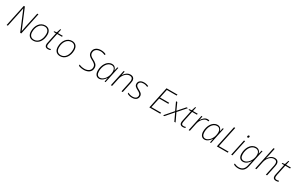

<svg xmlns="http://www.w3.org/2000/svg" viewBox="330 -2986 8402 5451"><g transform="rotate(30 4530.5 -260.0)"><path d="M48 0H87L188 -479C200 -536 209 -591 220 -645H222L492 0H527L678 -714H640L537 -233C526 -182 515 -119 506 -68H503L233 -714H199Z M920 10C1093 10 1192 -153 1192 -338C1192 -455 1128 -539 1009 -539C849 -539 735 -394 735 -193C735 -73 797 10 920 10ZM924 -25C825 -25 774 -90 774 -193C774 -379 873 -504 1008 -504C1106 -504 1152 -433 1152 -340C1152 -162 1064 -25 924 -25Z M1400 10C1433 10 1459 3 1479 -4V-38C1457 -30 1434 -25 1403 -25C1357 -25 1338 -49 1338 -91C1338 -108 1340 -129 1345 -150L1418 -496H1575L1583 -530H1426L1453 -659H1426L1386 -532L1307 -522L1301 -496H1379L1306 -148C1300 -126 1298 -105 1298 -87C1298 -23 1333 10 1400 10Z M1799 10C1972 10 2071 -153 2071 -338C2071 -455 2007 -539 1888 -539C1728 -539 1614 -394 1614 -193C1614 -73 1676 10 1799 10ZM1803 -25C1704 -25 1653 -90 1653 -193C1653 -379 1752 -504 1887 -504C1985 -504 2031 -433 2031 -340C2031 -162 1943 -25 1803 -25Z M2580 10C2695 10 2822 -46 2822 -189C2822 -293 2751 -336 2661 -384C2597 -418 2540 -451 2540 -530C2540 -649 2649 -688 2727 -688C2788 -688 2830 -676 2880 -651L2896 -686C2847 -710 2801 -724 2728 -724C2617 -724 2500 -667 2500 -528C2500 -438 2565 -390 2634 -355C2724 -309 2781 -271 2781 -187C2781 -70 2670 -26 2581 -26C2506 -26 2450 -42 2404 -65V-24C2448 -5 2498 10 2580 10Z M3080 10C3170 10 3245 -70 3281 -131H3284L3259 0H3291L3403 -530H3372L3344 -416H3341C3329 -473 3291 -540 3201 -540C3029 -540 2934 -348 2934 -177C2934 -63 2986 10 3080 10ZM3088 -25C3012 -25 2974 -82 2974 -177C2974 -335 3057 -505 3202 -505C3276 -505 3321 -451 3321 -359C3321 -334 3317 -305 3309 -264C3280 -129 3176 -25 3088 -25Z M3465 0H3505L3562 -265C3590 -400 3689 -504 3791 -504C3857 -504 3895 -473 3895 -404C3895 -387 3892 -367 3887 -343L3814 0H3854L3926 -339C3931 -362 3935 -388 3935 -409C3935 -494 3886 -540 3799 -540C3696 -540 3622 -460 3589 -399H3587L3611 -530H3578Z M4155 10C4282 10 4342 -54 4342 -141C4342 -222 4280 -254 4216 -289C4156 -322 4110 -346 4110 -401C4110 -472 4167 -505 4245 -505C4299 -505 4348 -491 4382 -474L4395 -508C4359 -525 4309 -540 4246 -540C4148 -540 4071 -494 4071 -398C4071 -325 4125 -295 4193 -257C4252 -225 4302 -200 4302 -138C4302 -72 4258 -25 4155 -25C4097 -25 4042 -44 4004 -67V-26C4036 -10 4086 10 4155 10Z M4726 0H5085L5092 -36H4773L4842 -358H5142L5149 -394H4849L4909 -678H5229L5236 -714H4877Z M5175 0H5221L5431 -244L5545 0H5586L5458 -271L5686 -530H5640L5439 -301L5336 -530H5294L5413 -274Z M5824 10C5857 10 5883 3 5903 -4V-38C5881 -30 5858 -25 5827 -25C5781 -25 5762 -49 5762 -91C5762 -108 5764 -129 5769 -150L5842 -496H5999L6007 -530H5850L5877 -659H5850L5810 -532L5731 -522L5725 -496H5803L5730 -148C5724 -126 5722 -105 5722 -87C5722 -23 5757 10 5824 10Z M6015 0H6054L6109 -262C6137 -392 6230 -502 6325 -502C6346 -502 6363 -499 6377 -495L6386 -530C6370 -535 6349 -538 6327 -538C6238 -538 6171 -456 6138 -399H6135L6160 -530H6128Z M6536 10C6626 10 6701 -70 6737 -131H6740L6715 0H6747L6859 -530H6828L6800 -416H6797C6785 -473 6747 -540 6657 -540C6485 -540 6390 -348 6390 -177C6390 -63 6442 10 6536 10ZM6544 -25C6468 -25 6430 -82 6430 -177C6430 -335 6513 -505 6658 -505C6732 -505 6777 -451 6777 -359C6777 -334 6773 -305 6765 -264C6736 -129 6632 -25 6544 -25Z M6939 0H7296L7304 -36H6986L7130 -714H7090Z M7573 -652C7594 -652 7608 -675 7608 -697C7608 -712 7600 -724 7581 -724C7557 -724 7545 -700 7545 -679C7545 -662 7556 -652 7573 -652ZM7410 0H7449L7561 -530H7523Z M7771 240C7913 240 7984 161 8012 29L8131 -530H8100L8072 -416H8069C8057 -477 8012 -540 7918 -540C7737 -540 7646 -345 7646 -177C7646 -63 7696 10 7796 10C7891 10 7966 -65 8010 -135H8012C8003 -100 7991 -49 7983 -14L7974 27C7950 138 7890 205 7771 205C7718 205 7660 187 7622 167V207C7659 224 7711 240 7771 240ZM7805 -25C7723 -25 7686 -82 7686 -177C7686 -332 7766 -505 7919 -505C7999 -505 8049 -455 8049 -359C8049 -178 7920 -25 7805 -25Z M8197 0H8236L8292 -265C8320 -400 8420 -505 8522 -505C8589 -505 8626 -472 8626 -404C8626 -387 8624 -367 8619 -343L8546 0H8585L8656 -339C8662 -363 8665 -388 8665 -408C8665 -494 8616 -539 8530 -539C8427 -539 8354 -460 8319 -399H8316C8329 -449 8343 -505 8354 -558L8397 -760H8358Z M8878 10C8911 10 8937 3 8957 -4V-38C8935 -30 8912 -25 8881 -25C8835 -25 8816 -49 8816 -91C8816 -108 8818 -129 8823 -150L8896 -496H9053L9061 -530H8904L8931 -659H8904L8864 -532L8785 -522L8779 -496H8857L8784 -148C8778 -126 8776 -105 8776 -87C8776 -23 8811 10 8878 10Z"/></g></svg>

Font: Noto Sans ExtraLight
Style: Italic
Weight: 200
Italic angle: -12°
Designer: Monotype Design Team
Foundry: Monotype Imaging Inc.
Version: Version 2.013